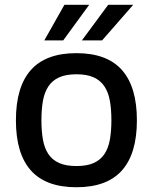

<svg xmlns="http://www.w3.org/2000/svg" viewBox="-20 -776 642 807"><path d="M46.9 -270.2Q46.9 -410.9 109.7 -481.7Q172.6 -552.6 301.1 -552.6Q429.7 -552.6 492.5 -481.7Q555.4 -410.9 555.4 -270.2Q555.4 -130.3 492.5 -59.7Q429.7 11 301.1 11Q172.6 11 109.7 -59.7Q46.9 -130.3 46.9 -270.2ZM301.5 -78.1Q345.5 -78.1 373.9 -90.9Q402.3 -103.7 418.9 -128.4Q435.4 -153.1 441.8 -188.9Q448.2 -224.8 448.2 -270.6Q448.2 -316.4 441.8 -352.3Q435.4 -388.1 418.9 -413Q402.3 -437.9 373.9 -450.8Q345.5 -463.8 301.5 -463.8Q257.1 -463.8 228.5 -450.8Q199.9 -437.9 183.4 -413Q166.9 -388.1 160.5 -352.3Q154.1 -316.4 154.1 -270.6Q154.1 -224.8 160.5 -188.9Q166.9 -153.1 183.4 -128.4Q199.9 -103.7 228.5 -90.9Q257.1 -78.1 301.5 -78.1ZM434.7 -755.7H539.8L409.1 -606.2H324.2ZM166.2 -606.2 250.7 -755.7H354.8L245.7 -606.2Z"/></svg>

Font: Cannonade Med
Style: Regular
Weight: 500
Designer: Rasmus Andersson
Foundry: rsms
Version: Version 3.012;git-f93a4a705